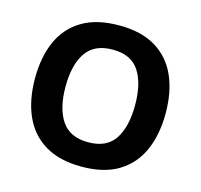

<svg xmlns="http://www.w3.org/2000/svg" viewBox="-106 -840 1008 965"><g transform="rotate(15 398.0 -357.5)"><path d="M738 -358Q738 -247 701.5 -164.5Q665 -82 590 -36Q515 10 398 10Q282 10 206.5 -36Q131 -82 94.5 -165Q58 -248 58 -359Q58 -470 94.5 -552Q131 -634 206.5 -679.5Q282 -725 399 -725Q515 -725 590 -679.5Q665 -634 701.5 -551.5Q738 -469 738 -358ZM217 -358Q217 -246 260 -181.5Q303 -117 398 -117Q495 -117 537 -181.5Q579 -246 579 -358Q579 -471 537 -535Q495 -599 399 -599Q303 -599 260 -535Q217 -471 217 -358Z"/></g></svg>

Font: Noto IKEA Latin
Style: Bold
Weight: 700
Designer: Monotype Design Team
Foundry: Monotype Imaging Inc.
Version: Version 1.0